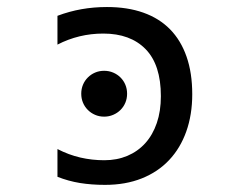

<svg xmlns="http://www.w3.org/2000/svg" viewBox="-72 -517 642 544"><path d="M90.8 -472.2Q124.5 -484.9 159.2 -491Q193.8 -497.1 231 -497.1Q289.1 -497.1 334 -481.2Q378.9 -465.3 409.7 -434.1Q440.4 -402.8 456.5 -356.7Q472.7 -310.5 472.7 -250Q472.7 -191.9 455.8 -144.5Q439 -97.2 407.2 -63.5Q375.5 -29.8 329.6 -11.5Q283.7 6.8 225.6 6.8Q187.5 6.8 154.5 1.5Q121.6 -3.9 90.8 -16.1V-94.7Q123 -78.1 155.8 -70.6Q188.5 -63 223.6 -63Q259.3 -63 288.8 -75.4Q318.4 -87.9 339.6 -111.3Q360.8 -134.8 372.3 -168.5Q383.8 -202.1 383.8 -244.6Q383.8 -333.5 340.6 -377.7Q297.4 -421.9 220.7 -421.9Q151.4 -421.9 90.8 -390.6ZM223.1 -316.4Q236.8 -316.4 248.8 -311.3Q260.7 -306.2 269.5 -297.4Q278.3 -288.6 283.2 -276.9Q288.1 -265.1 288.1 -251.5Q288.1 -237.8 283.2 -226.1Q278.3 -214.4 269.5 -205.6Q260.7 -196.8 248.8 -191.7Q236.8 -186.5 223.1 -186.5Q209 -186.5 197.3 -191.7Q185.5 -196.8 176.8 -205.6Q168 -214.4 163.1 -226.1Q158.2 -237.8 158.2 -251.5Q158.2 -265.1 163.1 -276.9Q168 -288.6 176.8 -297.4Q185.5 -306.2 197.3 -311.3Q209 -316.4 223.1 -316.4ZM-51.8 -112.8Z"/></svg>

Font: Code New Roman
Style: Regular
Weight: 400
Monospace: yes
Designer: Sam Radian
Foundry: Code New Roman
Version: Version 2.00 November 29, 2014